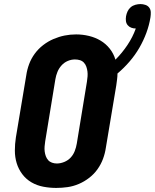

<svg xmlns="http://www.w3.org/2000/svg" viewBox="-20 -915 761 943"><path d="M256 8Q224 8 192.5 2Q161 -4 134.5 -19.5Q108 -35 89.5 -59.5Q71 -84 62 -113.5Q53 -143 53 -175.5Q53 -208 58 -240L109 -545Q113 -573 123 -600Q133 -627 150.5 -651Q168 -675 192 -693.5Q216 -712 243 -723.5Q270 -735 297.5 -740.5Q325 -746 354 -746Q386 -746 417 -738.5Q448 -731 474 -715.5Q500 -700 519 -676Q538 -652 547 -622Q580 -655 606 -694Q632 -733 647 -775Q635 -775 624.5 -779Q614 -783 607 -791.5Q600 -800 598.5 -811.5Q597 -823 599 -835Q601 -847 606.5 -859Q612 -871 622 -879.5Q632 -888 645 -891.5Q658 -895 670 -895Q682 -895 694 -891Q706 -887 713 -877.5Q720 -868 720.5 -855.5Q721 -843 719 -830Q713 -792 699 -754Q685 -716 664.5 -680.5Q644 -645 616.5 -613Q589 -581 557 -554Q557 -540 555 -525Q553 -510 551 -495L500 -190Q496 -162 486 -135Q476 -108 459 -84Q442 -60 418 -41.5Q394 -23 367 -11.5Q340 0 312 4Q284 8 256 8ZM259 -112Q277 -112 295.5 -119.5Q314 -127 327 -141Q340 -155 347 -173Q354 -191 357 -209L407 -514Q409 -527 410 -539.5Q411 -552 409.5 -564Q408 -576 404 -587.5Q400 -599 392 -607.5Q384 -616 372.5 -619.5Q361 -623 348 -623Q330 -623 312.5 -615.5Q295 -608 282 -593.5Q269 -579 262 -561.5Q255 -544 252 -526L202 -221Q200 -208 199 -195.5Q198 -183 199.5 -171Q201 -159 205 -148Q209 -137 216.5 -128.5Q224 -120 235.5 -116Q247 -112 259 -112Z"/></svg>

Font: Iosevka Slab Heavy Extended
Style: Italic
Weight: 900
Width: 7
Italic angle: -9°
Monospace: yes
Designer: Belleve Invis
Foundry: Belleve Invis
Version: Version 11.1.0; ttfautohint (v1.8.3)